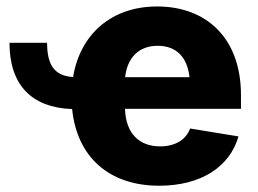

<svg xmlns="http://www.w3.org/2000/svg" viewBox="-20 -573 811 603"><path d="M480 10.3C612.3 10.3 701.7 -49.8 729 -144.5L577.1 -169.4C563.5 -132.8 528.8 -113.3 482.9 -113.3C418.5 -113.3 375 -152.3 372.6 -231.4H736.8V-274.4C736.8 -454.6 627 -552.7 473.6 -552.7C330.1 -552.7 231.9 -465.8 209.5 -331.1C148.9 -334.5 127.9 -372.1 127.9 -438.5H9.8C9.8 -308.1 77.6 -234.9 206.5 -230.5C221.7 -80.1 322.3 10.3 480 10.3ZM373 -330.6C379.4 -390.6 415 -429.2 475.1 -429.2C534.7 -429.2 568.4 -392.6 575.2 -330.6Z"/></svg>

Font: Inter ExtraBold
Style: Regular
Weight: 800
Designer: Rasmus Andersson
Foundry: rsms
Version: Version 4.001;git-9221beed3